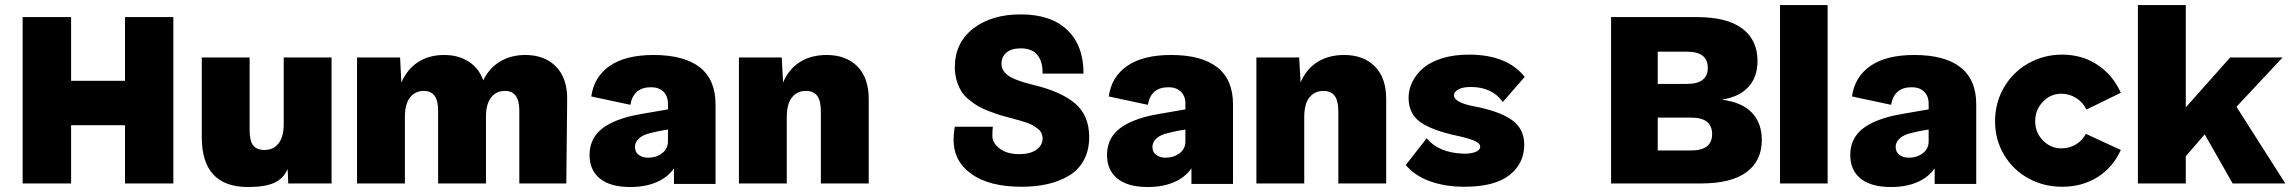

<svg xmlns="http://www.w3.org/2000/svg" viewBox="-20 -728 9090 762"><path d="M668 -660.2V0H476.1V-231H262.2V0H69.8V-660.2H262.2V-407.2H476.1V-660.2Z M963.9 14.2Q780.8 14.2 780.8 -184.1V-500H970.7V-211.9Q970.7 -168.5 985.1 -150.6Q999.5 -132.8 1029.8 -132.8Q1064.9 -132.8 1085.4 -158.7Q1106 -184.6 1106 -235.8V-500H1295.9V0H1124L1121.6 -57.1Q1104.5 -18.6 1067.9 -2.2Q1031.2 14.2 963.9 14.2Z M2064.9 -509.8Q2140.6 -509.8 2185.8 -464.6Q2231 -419.4 2231 -335.9L2227.5 0H2041V-290Q2041 -367.2 1983.9 -367.2Q1949.2 -367.2 1929 -341.1Q1908.7 -314.9 1908.7 -265.1V0H1718.8V-290Q1718.8 -367.2 1661.6 -367.2Q1627.9 -367.2 1607.4 -341.3Q1586.9 -315.4 1586.9 -263.2V0H1397V-500H1567.9L1572.8 -399.9Q1595.7 -453.6 1639.4 -481.7Q1683.1 -509.8 1742.7 -509.8Q1798.8 -509.8 1839.6 -483.9Q1880.4 -458 1897.9 -409.2Q1921.9 -458.5 1965.1 -484.1Q2008.3 -509.8 2064.9 -509.8Z M2573.7 -509.8Q2695.3 -509.8 2757.6 -460.7Q2819.8 -411.6 2819.8 -314V-145V2H2654.8V-60.1Q2630.4 -24.4 2585.9 -5.1Q2541.5 14.2 2481 14.2Q2402.8 14.2 2361.3 -19Q2319.8 -52.2 2319.8 -112.8Q2319.8 -171.4 2359.6 -209Q2399.4 -246.6 2486.8 -268.1Q2495.6 -271 2630.9 -293.9V-316.9Q2630.9 -346.7 2612.8 -364.3Q2594.7 -381.8 2564 -381.8Q2493.7 -381.8 2481.9 -312L2326.7 -345.2Q2337.4 -423.3 2400.1 -466.6Q2462.9 -509.8 2573.7 -509.8ZM2500 -145Q2500 -124.5 2514.9 -113.3Q2529.8 -102.1 2552.7 -102.1Q2584 -102.1 2607.4 -119.6Q2630.9 -137.2 2630.9 -167V-213.9Q2590.8 -208 2549.8 -196.8Q2524.9 -189 2512.5 -175Q2500 -161.1 2500 -145Z M3260.7 -509.8Q3337.9 -509.8 3382.8 -464.4Q3427.7 -418.9 3427.7 -335.9V0H3237.8V-285.2Q3237.8 -329.6 3222.7 -348.4Q3207.5 -367.2 3178.7 -367.2Q3144 -367.2 3123.3 -341.6Q3102.5 -315.9 3102.5 -263.2V0H2912.6V-500H3082.5L3087.9 -400.9Q3110.8 -454.6 3155.3 -482.2Q3199.7 -509.8 3260.7 -509.8Z M4034.7 13.2Q3906.2 13.2 3835.4 -37.6Q3764.6 -88.4 3764.6 -171.9Q3764.6 -198.7 3769.5 -225.1H3920.4Q3918.5 -212.9 3918.5 -188Q3918.5 -160.6 3947.5 -138.4Q3976.6 -116.2 4025.4 -116.2Q4067.9 -116.2 4092.8 -133.5Q4117.7 -150.9 4117.7 -178.2Q4117.7 -189.9 4113 -200Q4108.4 -210 4097.9 -217.8Q4087.4 -225.6 4078.4 -231Q4069.3 -236.3 4052.2 -241.9Q4035.2 -247.6 4025.9 -250.2Q4016.6 -252.9 3997.6 -257.8Q3969.7 -265.1 3950.2 -271Q3930.7 -276.9 3904.8 -286.9Q3878.9 -296.9 3861.3 -307.1Q3843.8 -317.4 3825 -332.8Q3806.2 -348.1 3795.2 -366Q3784.2 -383.8 3776.9 -408.2Q3769.5 -432.6 3769.5 -460.9Q3769.5 -558.1 3842.3 -614.5Q3915 -670.9 4031.2 -670.9Q4150.9 -670.9 4215.6 -609.1Q4280.3 -547.4 4280.3 -436H4117.7Q4118.7 -483.4 4097.2 -509.8Q4075.7 -536.1 4031.2 -536.1Q3994.6 -536.1 3974.6 -519.5Q3954.6 -502.9 3954.6 -474.1Q3954.6 -460 3962.2 -448.2Q3969.7 -436.5 3980.2 -428.7Q3990.7 -420.9 4009.5 -413.3Q4028.3 -405.8 4042.7 -401.4Q4057.1 -397 4080.6 -391.1Q4190.4 -365.2 4246.6 -317.6Q4302.7 -270 4302.7 -184.1Q4302.7 -130.9 4281 -91.6Q4259.3 -52.2 4221.2 -30Q4183.1 -7.8 4136.7 2.7Q4090.3 13.2 4034.7 13.2Z M4627.4 -509.8Q4749 -509.8 4811.3 -460.7Q4873.5 -411.6 4873.5 -314V-145V2H4708.5V-60.1Q4684.1 -24.4 4639.6 -5.1Q4595.2 14.2 4534.7 14.2Q4456.5 14.2 4415 -19Q4373.5 -52.2 4373.5 -112.8Q4373.5 -171.4 4413.3 -209Q4453.1 -246.6 4540.5 -268.1Q4549.3 -271 4684.6 -293.9V-316.9Q4684.6 -346.7 4666.5 -364.3Q4648.4 -381.8 4617.7 -381.8Q4547.4 -381.8 4535.6 -312L4380.4 -345.2Q4391.1 -423.3 4453.9 -466.6Q4516.6 -509.8 4627.4 -509.8ZM4553.7 -145Q4553.7 -124.5 4568.6 -113.3Q4583.5 -102.1 4606.4 -102.1Q4637.7 -102.1 4661.1 -119.6Q4684.6 -137.2 4684.6 -167V-213.9Q4644.5 -208 4603.5 -196.8Q4578.6 -189 4566.2 -175Q4553.7 -161.1 4553.7 -145Z M5314.5 -509.8Q5391.6 -509.8 5436.5 -464.4Q5481.4 -418.9 5481.4 -335.9V0H5291.5V-285.2Q5291.5 -329.6 5276.4 -348.4Q5261.2 -367.2 5232.4 -367.2Q5197.8 -367.2 5177 -341.6Q5156.2 -315.9 5156.2 -263.2V0H4966.3V-500H5136.2L5141.6 -400.9Q5164.6 -454.6 5209 -482.2Q5253.4 -509.8 5314.5 -509.8Z M5791.5 13.2Q5716.3 13.2 5655.5 -8.5Q5594.7 -30.3 5559.1 -73.2L5642.1 -179.2Q5689.9 -121.6 5787.1 -118.2Q5814.9 -117.2 5834.7 -124.5Q5854.5 -131.8 5854.5 -146Q5854.5 -159.2 5832.5 -168.9Q5810.5 -178.7 5768.1 -188Q5663.6 -210 5616.9 -243.4Q5570.3 -276.9 5570.3 -339.8Q5570.3 -372.6 5585 -402.6Q5599.6 -432.6 5627.9 -457.3Q5656.2 -481.9 5703.1 -496.6Q5750 -511.2 5809.1 -511.2Q5961.4 -511.2 6031.2 -422.9L5944.3 -323.2Q5901.9 -382.8 5817.4 -382.8Q5784.7 -382.8 5767.6 -373Q5750.5 -363.3 5750.5 -350.1Q5750.5 -321.3 5829.1 -306.2Q5930.2 -287.1 5979.7 -252.2Q6029.3 -217.3 6029.3 -153.8Q6029.3 -79.1 5970.5 -33Q5911.6 13.2 5791.5 13.2Z M6374 0V-660.2H6713.9Q6834.5 -660.2 6894.8 -614.7Q6955.1 -569.3 6955.1 -485.8Q6955.1 -422.4 6919.2 -383.1Q6883.3 -343.8 6815.9 -333V-332Q6894.5 -321.8 6933.3 -280.3Q6972.2 -238.8 6972.2 -172.9Q6972.2 -89.8 6911.6 -44.9Q6851.1 0 6731.9 0ZM6559.1 -130.9H6691.9Q6774.9 -130.9 6774.9 -195.8Q6774.9 -261.2 6691.9 -261.2H6559.1ZM6559.1 -395H6674.8Q6757.8 -395 6757.8 -459Q6757.8 -522.9 6674.8 -522.9H6559.1Z M7044.4 -708H7233.4V0H7044.4Z M7577.1 -509.8Q7698.7 -509.8 7761 -460.7Q7823.2 -411.6 7823.2 -314V-145V2H7658.2V-60.1Q7633.8 -24.4 7589.4 -5.1Q7544.9 14.2 7484.4 14.2Q7406.2 14.2 7364.7 -19Q7323.2 -52.2 7323.2 -112.8Q7323.2 -171.4 7363 -209Q7402.8 -246.6 7490.2 -268.1Q7499 -271 7634.3 -293.9V-316.9Q7634.3 -346.7 7616.2 -364.3Q7598.1 -381.8 7567.4 -381.8Q7497.1 -381.8 7485.4 -312L7330.1 -345.2Q7340.8 -423.3 7403.6 -466.6Q7466.3 -509.8 7577.1 -509.8ZM7503.4 -145Q7503.4 -124.5 7518.3 -113.3Q7533.2 -102.1 7556.2 -102.1Q7587.4 -102.1 7610.8 -119.6Q7634.3 -137.2 7634.3 -167V-213.9Q7594.2 -208 7553.2 -196.8Q7528.3 -189 7515.9 -175Q7503.4 -161.1 7503.4 -145Z M7897.9 -247.1Q7897.9 -320.3 7933.3 -381.1Q7968.8 -441.9 8030 -476.6Q8091.3 -511.2 8164.1 -511.2Q8243.2 -511.2 8304.2 -470.9Q8365.2 -430.7 8397 -359.9L8260.3 -293Q8248 -320.8 8220.7 -338.4Q8193.4 -356 8161.1 -356Q8118.2 -356 8087.6 -324Q8057.1 -292 8057.1 -247.1Q8057.1 -202.6 8087.6 -170.9Q8118.2 -139.2 8161.1 -139.2Q8192.9 -139.2 8219 -155Q8245.1 -170.9 8258.3 -196.8L8397 -132.8Q8365.7 -63.5 8304.7 -25.1Q8243.7 13.2 8164.1 13.2Q8090.8 13.2 8030 -20.3Q7969.2 -53.7 7933.6 -113.5Q7897.9 -173.3 7897.9 -247.1Z M9039.1 -500 8856 -304.2 9049.8 0H8840.8L8730 -194.8L8654.8 -107.9V0H8464.8V-708H8654.8V-301.8L8831.1 -500Z"/></svg>

Font: Human Sans Black
Style: Regular
Weight: 800
Designer: Tim Radville
Foundry: Continuum
Version: Version 1.000;FEAKit 1.0